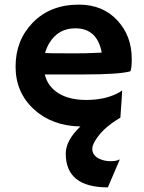

<svg xmlns="http://www.w3.org/2000/svg" viewBox="-20 -540 624 831"><path d="M264.6 125Q264.6 67.4 328.1 7.3Q206.5 5.4 127.4 -66.4Q47.4 -139.2 47.4 -252Q47.4 -365.7 122.1 -442.4Q198.2 -520 321.3 -520Q425.3 -520 488.3 -451.2Q550.3 -384.8 550.3 -284.2Q550.3 -245.6 544.4 -231.4Q495.6 -217.8 345.7 -217.8H173.8Q186.5 -165.5 232.9 -136.5Q279.3 -107.4 353.5 -107.4Q431.2 -107.4 486.8 -135.3Q501.5 -142.6 508.8 -148.9Q507.8 -128.4 506.3 -106.9L501 -30.8L492.2 -25.4Q432.1 11.2 401.4 54.7Q379.4 85.4 379.4 102.5Q379.4 119.6 387.5 129.9Q395.5 140.1 408.2 146.5Q431.2 157.7 458.5 157.7Q485.8 157.7 496.6 149.9L497.6 152.3L446.8 271Q264.6 271 264.6 125ZM420.4 -312.5Q400.4 -417.5 306.2 -417.5Q231.9 -417.5 193.4 -353.5Q181.6 -334 175.3 -310.5Q187 -310.1 204.1 -309.6H240.2Q258.3 -309.1 274.9 -309.1H302.7Q327.6 -309.1 351.6 -309.6L391.6 -311Q407.7 -311.5 420.4 -312.5Z"/></svg>

Font: Hammersmith One
Style: Regular
Weight: 400
Designer: Nicole Fally
Foundry: Nicole Fally
Version: Version 1.003